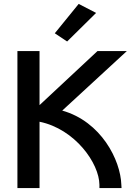

<svg xmlns="http://www.w3.org/2000/svg" viewBox="-20 -961 668 981"><path d="M69 0H182V-339C363 -302 487 -127 488 -17V0H601L600 -17C596 -143 497 -340 298 -396L628 -700H478L182 -424V-700H69ZM382 -941 260 -791 323 -749 471 -895Z"/></svg>

Font: Mint Spirit
Style: Bold
Weight: 700
Designer: HARENDAL Hirwen
Foundry: Arkandis Digital Foundry.
Version: Version 1.004;FFEdit